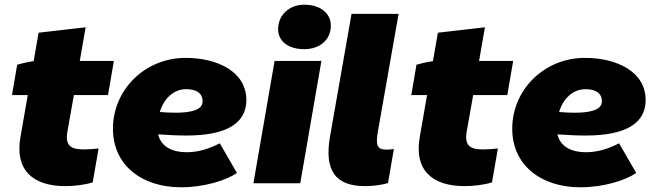

<svg xmlns="http://www.w3.org/2000/svg" viewBox="-20 -779 2787 816"><path d="M257 12C295 12 340 7 374 -4L399 -148C384 -146 359 -144 338 -144C292 -144 255 -152 266 -217L294 -375H439L464 -520H319L344 -663L144 -640L123 -519C98 -516 70 -509 53 -504L31 -375H98L67 -197C42 -56 120 12 257 12Z M749 17C847 17 941 -12 987 -44L914 -170C874 -149 826 -132 773 -132C714 -132 665 -154 652 -208C696 -205 736 -203 772 -203C941 -203 1027 -254 1027 -354C1027 -474 905 -533 769 -533C595 -533 460 -397 460 -232C460 -75 585 17 749 17ZM659 -303C676 -359 717 -400 771 -400C809 -400 841 -387 841 -348C841 -310 787 -300 726 -300C704 -300 681 -301 659 -303Z M1057 0H1256L1346 -520H1147ZM1273 -570C1337 -570 1386 -608 1386 -670C1386 -721 1344 -759 1273 -759C1210 -759 1162 -716 1162 -655C1162 -604 1205 -570 1273 -570Z M1531 12C1566 12 1603 7 1629 -1L1654 -146C1644 -144 1634 -143 1623 -143C1582 -143 1576 -162 1586 -220L1674 -720H1474L1383 -201C1357 -56 1404 12 1531 12Z M1954 12C1992 12 2037 7 2071 -4L2096 -148C2081 -146 2056 -144 2035 -144C1989 -144 1952 -152 1963 -217L1991 -375H2136L2161 -520H2016L2041 -663L1841 -640L1820 -519C1795 -516 1767 -509 1750 -504L1728 -375H1795L1764 -197C1739 -56 1817 12 1954 12Z M2446 17C2544 17 2638 -12 2684 -44L2611 -170C2571 -149 2523 -132 2470 -132C2411 -132 2362 -154 2349 -208C2393 -205 2433 -203 2469 -203C2638 -203 2724 -254 2724 -354C2724 -474 2602 -533 2466 -533C2292 -533 2157 -397 2157 -232C2157 -75 2282 17 2446 17ZM2356 -303C2373 -359 2414 -400 2468 -400C2506 -400 2538 -387 2538 -348C2538 -310 2484 -300 2423 -300C2401 -300 2378 -301 2356 -303Z"/></svg>

Font: Fixel Display 20240404 Black
Style: Italic
Weight: 900
Italic angle: -10°
Designer: AlfaBravo + MacPaw
Foundry: Kyrylo Tkachov, Marchela Mozhyna, Serhii Makarenko, Maria Weinstein, Zakhar Kryvoshyya
Version: Version 1.211;Glyphs 3.2 (3225)